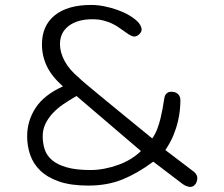

<svg xmlns="http://www.w3.org/2000/svg" viewBox="-20 -656 906 778"><path d="M338 96Q267 96 219.5 79.5Q172 63 143.5 35.5Q115 8 102.5 -28Q90 -64 90 -104Q90 -166 124 -218.5Q158 -271 235 -306Q189 -347 169.5 -388.5Q150 -430 150 -476Q150 -552 202 -594Q254 -636 350 -636Q375 -636 402.5 -630.5Q430 -625 455.5 -616Q481 -607 502.5 -594.5Q524 -582 538 -568Q549 -557 553 -543Q557 -529 544 -517Q530 -504 516 -509.5Q502 -515 488 -526Q476 -534 463 -543.5Q450 -553 434 -560.5Q418 -568 398.5 -573Q379 -578 355 -578Q294 -578 258.5 -551Q223 -524 223 -477Q223 -444 242 -408.5Q261 -373 301 -340Q304 -337 304.5 -336.5Q305 -336 311 -330.5Q317 -325 332 -312.5Q347 -300 379 -273.5Q411 -247 463.5 -204Q516 -161 597 -95Q609 -112 617 -133Q625 -154 630 -174.5Q635 -195 638.5 -214Q642 -233 644 -247Q645 -252 646 -258.5Q647 -265 650 -271Q653 -277 660 -281Q667 -285 679 -284Q693 -283 702 -274Q711 -265 711 -249Q711 -233 709 -211.5Q707 -190 701 -164Q695 -138 683 -108.5Q671 -79 650 -48L767 41Q781 54 779.5 68Q778 82 772 90Q761 104 746 101Q731 98 718 88L601 -1Q538 46 476.5 71Q415 96 338 96ZM347 33Q374 33 403 27.5Q432 22 459.5 12Q487 2 510.5 -12.5Q534 -27 551 -44L290 -267Q262 -251 237 -234Q212 -217 193.5 -197Q175 -177 164 -154Q153 -131 153 -104Q153 -76 161 -51Q169 -26 190.5 -7.5Q212 11 250 22Q288 33 347 33Z"/></svg>

Font: Cafe24 Ssurround air
Style: Light
Weight: 300
Designer: Cafe24 thkim, hmlim, mnelim, sdjeong, hskwak & 4IRTF
Foundry: Cafe24
Version: Version 1.001